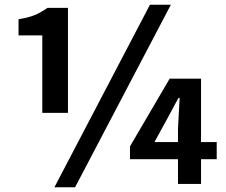

<svg xmlns="http://www.w3.org/2000/svg" viewBox="-20 -774 949 808"><path d="M158 -299V-625H58V-693Q101 -700 127 -711Q153 -722 180 -741H266V-299ZM209 14 611 -754H699L296 14ZM729 0V-232L736 -362H731L683 -273L630 -176H892V-104H527V-158L694 -443H826V0Z"/></svg>

Font: Noto Sans SC
Style: Bold
Weight: 700
Designer: Ryoko NISHIZUKA  (kana, bopomofo & ideographs); Paul D. Hunt (Latin, Greek & Cyrillic); Sandoll Communications , Soo-you
Foundry: Adobe
Version: Version 2.004-H2;hotconv 1.0.118;makeotfexe 2.5.65603